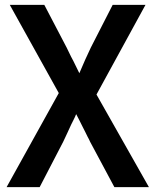

<svg xmlns="http://www.w3.org/2000/svg" viewBox="-20 -760 636 784"><path d="M20 -740 220 -380 7 4H142L238 -181C249 -205 260 -227 271 -252L280 -270C284 -278 288 -286 291 -294C295 -286 299 -279 303 -271L318 -241C325 -227 332 -214 338 -201C342 -194 345 -188 348 -181L447 4H588L374 -374L574 -740H440L351 -566C335 -532 321 -502 304 -461C295 -479 287 -495 280 -510C276 -517 273 -523 270 -529L252 -566L161 -740Z"/></svg>

Font: Bithumb Trading Sans Semibold
Style: Regular
Weight: 600
Designer: HamHyungwon
Foundry: Bithumb
Version: Version 1.100;Glyphs 3.1.2 (3151)